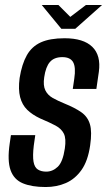

<svg xmlns="http://www.w3.org/2000/svg" viewBox="-20 -746 431 773"><path d="M164 7Q108 7 72 -8Q36 -23 22.5 -61Q9 -99 19 -168L24 -202H122L116 -160Q111 -118 115 -95Q119 -72 132.5 -63.5Q146 -55 166 -55Q192 -55 212.5 -74.5Q233 -94 241 -148Q247 -188 237 -208Q227 -228 203.5 -240.5Q180 -253 142 -269Q110 -284 89.5 -304Q69 -324 61 -355Q53 -386 59 -432Q68 -488 88 -523.5Q108 -559 144.5 -575.5Q181 -592 240 -592Q316 -592 351.5 -557.5Q387 -523 378 -457L368 -388Q345 -388 321 -388Q297 -388 273 -388L279 -429Q286 -475 274.5 -495.5Q263 -516 231 -516Q198 -516 181 -496.5Q164 -477 158 -435Q153 -402 162.5 -382.5Q172 -363 192.5 -351.5Q213 -340 240 -329Q282 -312 307.5 -294Q333 -276 342 -246Q351 -216 343 -161Q334 -98 308 -61.5Q282 -25 245 -9Q208 7 164 7ZM227 -630 148 -726H215L263 -678L326 -726H391L283 -630Z"/></svg>

Font: Alumni Sans Thin SemiBold
Style: Italic
Weight: 600
Italic angle: -8°
Version: Version 1.016